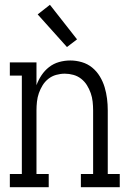

<svg xmlns="http://www.w3.org/2000/svg" viewBox="-20 -780 540 800"><path d="M21 0V-55H71V-465H21V-520H132V-425Q140 -447 153 -466.5Q166 -486 184.5 -500.5Q203 -515 226 -521.5Q249 -528 273 -528Q297 -528 321 -521Q345 -514 364 -498.5Q383 -483 396 -461.5Q409 -440 416 -416.5Q423 -393 426 -369Q429 -345 429 -320V-55H479V0H317V-55H368V-320Q368 -338 366 -356.5Q364 -375 358 -392Q352 -409 342.5 -424.5Q333 -440 318.5 -451.5Q304 -463 286 -468Q268 -473 250 -473Q232 -473 214 -468Q196 -463 181.5 -451.5Q167 -440 157.5 -424.5Q148 -409 142 -392Q136 -375 134 -356.5Q132 -338 132 -320V-55H183V0ZM259 -584 137 -720 188 -760 301 -616Z"/></svg>

Font: Iosevka Curly Slab Light
Style: Regular
Weight: 300
Monospace: yes
Designer: Belleve Invis
Foundry: Belleve Invis
Version: Version 22.1.2; ttfautohint (v1.8.4)